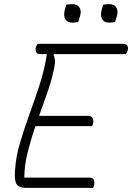

<svg xmlns="http://www.w3.org/2000/svg" viewBox="-20 -913 642 933"><path d="M107 0Q73 0 61 -17.5Q49 -35 53 -85Q57 -151 77 -218.5Q97 -286 122.5 -356Q148 -426 172 -499.5Q196 -573 208 -650H174Q160 -650 155.5 -661Q151 -672 155 -685Q157 -690 159 -693.5Q161 -697 163 -700H574Q594 -700 599 -691Q604 -682 601 -669Q597 -656 591 -650H243L240 -645Q245 -636 247 -621.5Q249 -607 241 -572Q229 -517 209.5 -461.5Q190 -406 170 -350H407Q425 -350 430 -339Q435 -328 433 -317Q431 -305 427 -300H152Q131 -238 115 -175.5Q99 -113 98 -50H412Q431 -50 435.5 -40.5Q440 -31 438 -16Q437 -8 432 0ZM302 -890Q314 -893 332 -893Q356 -893 366.5 -876Q377 -859 368 -831L360 -806Q348 -803 330 -803Q307 -803 297 -820.5Q287 -838 296 -869ZM481 -890Q493 -893 511 -893Q535 -893 545.5 -876Q556 -859 547 -831L539 -806Q527 -803 509 -803Q486 -803 476 -820.5Q466 -838 475 -869Z"/></svg>

Font: Recursive Sn Csl St Lt
Style: Italic
Weight: 300
Italic angle: -15°
Version: Version 1.079;hotconv 1.0.112;makeotfexe 2.5.65598; ttfautoh